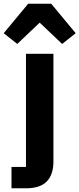

<svg xmlns="http://www.w3.org/2000/svg" viewBox="-71 -815 428 1035"><path d="M-9 200V85H69V-525H217V56Q217 126 181.3 163Q145.6 200 69 200ZM81 -795H205L337 -636L264 -578L143 -693L22 -578L-51 -636Z"/></svg>

Font: IBM Plex Sans
Style: Regular
Weight: 400
Designer: Mike Abbink, Paul van der Laan, Pieter van Rosmalen
Foundry: Bold Monday
Version: Version 3.201